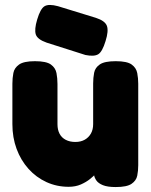

<svg xmlns="http://www.w3.org/2000/svg" viewBox="-20 -747 608 775"><path d="M257 7Q209 7 167.5 -12Q126 -31 95 -65.5Q64 -100 47 -146Q30 -192 30 -246V-409Q30 -432 34 -452.5Q38 -473 57 -486.5Q76 -500 121 -500Q167 -500 185.5 -486.5Q204 -473 208 -452Q212 -431 212 -408V-246Q212 -223 220.5 -207Q229 -191 245.5 -182.5Q262 -174 284 -174Q306 -174 322 -183Q338 -192 347 -208Q356 -224 356 -246V-410Q356 -433 360 -453.5Q364 -474 383 -487Q402 -500 447 -500Q493 -500 511.5 -486.5Q530 -473 534 -452Q538 -431 538 -409V-80Q538 -58 534 -38Q530 -18 511 -5Q492 8 447 8Q414 8 395.5 0.5Q377 -7 369 -18.5Q361 -30 359.5 -41.5Q358 -53 358 -61L375 -56Q375 -56 367 -46.5Q359 -37 343.5 -24.5Q328 -12 306.5 -2.5Q285 7 257 7ZM325 -525 168 -575Q131 -588 124.5 -608Q118 -628 130 -668Q143 -712 160 -722Q177 -732 214 -722L367 -675Q404 -663 411.5 -642.5Q419 -622 406 -581Q393 -538 376.5 -528Q360 -518 325 -525Z"/></svg>

Font: Fredoka Light
Style: Regular
Weight: 300
Designer: Ben Nathan
Foundry: Milena B. Brandão, Ben Nathan
Version: Version 2.001